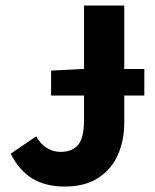

<svg xmlns="http://www.w3.org/2000/svg" viewBox="-20 -672 569 704"><path d="M167.4 -321.6V-413.1L277.8 -418.9H509.2V-321.6ZM216.4 12Q148 12 99.3 -17Q50.6 -46.1 19.3 -108.4L112.8 -172.1Q127.3 -144.8 151 -129.9Q174.7 -115.1 202 -115.1Q245.2 -115.1 266.6 -140.9Q288.1 -166.7 288.1 -234V-651.7H435.6V-221.7Q435.6 -157.5 412.2 -104.3Q388.9 -51.2 340.3 -19.6Q291.8 12 216.4 12Z"/></svg>

Font: Mada
Style: Regular
Weight: 400
Designer: Khaled Hosny
Version: Version 1.5